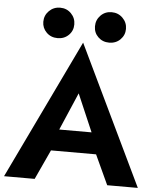

<svg xmlns="http://www.w3.org/2000/svg" viewBox="-60 -967 832 1018"><g transform="rotate(5 356.0 -458.0)"><path d="M270 -272H442L356 -472ZM236 -158 163 0H0L356 -742L712 0H549L476 -158ZM576 -834Q576 -801 552.5 -777.5Q529 -754 493 -754Q458 -754 434.5 -777Q411 -800 411 -834Q411 -868 434.5 -892Q458 -916 493 -916Q528 -916 552 -892Q576 -868 576 -834ZM136 -834Q136 -868 160 -892Q184 -916 219 -916Q254 -916 277.5 -892Q301 -868 301 -834Q301 -800 277.5 -777Q254 -754 219 -754Q183 -754 159.5 -777.5Q136 -801 136 -834Z"/></g></svg>

Font: Renner*
Style: Semi
Weight: 600
Version: Version 003.000 ; ttfautohint (v0.97) -l 8 -r 50 -G 200 -x 1